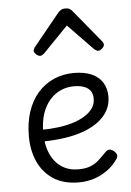

<svg xmlns="http://www.w3.org/2000/svg" viewBox="-58 -881 642 942"><g transform="rotate(-5 263.0 -410.0)"><path d="M293 18Q216 18 166 -15.5Q116 -49 91.5 -104.5Q67 -160 67 -228Q67 -295 84.5 -348.5Q102 -402 135 -440Q168 -478 213.5 -498.5Q259 -519 314 -519Q365 -519 400.5 -503.5Q436 -488 454.5 -458.5Q473 -429 473 -389Q473 -351 456 -320.5Q439 -290 408.5 -267Q378 -244 336 -228.5Q294 -213 242.5 -205.5Q191 -198 133 -197V-255Q171 -255 209.5 -259.5Q248 -264 282.5 -274Q317 -284 343.5 -300Q370 -316 385 -337Q400 -358 400 -384Q400 -420 376 -437Q352 -454 309 -454Q275 -454 244.5 -441Q214 -428 190 -401Q166 -374 152.5 -334.5Q139 -295 139 -242Q139 -179 159 -135Q179 -91 214 -68.5Q249 -46 295 -46Q330 -46 353.5 -55Q377 -64 395.5 -80.5Q414 -97 433 -117Q444 -129 454.5 -129Q465 -129 476 -120Q487 -111 490 -101Q493 -91 485 -80Q464 -49 433.5 -27Q403 -5 367.5 6.5Q332 18 293 18ZM157 -617Q148 -617 137.5 -626.5Q127 -636 127 -645Q127 -648 128.5 -651Q130 -654 133 -660L265 -822Q271 -828 278.5 -833Q286 -838 300 -838Q314 -838 321.5 -833Q329 -828 334 -822L467 -660Q471 -654 472 -651Q473 -648 473 -645Q473 -636 462.5 -626.5Q452 -617 444 -617Q438 -617 433 -620Q428 -623 423 -627L300 -754L177 -627Q172 -623 167 -620Q162 -617 157 -617Z"/></g></svg>

Font: Playwrite BE WAL Light
Style: Regular
Weight: 300
Version: Version 1.002